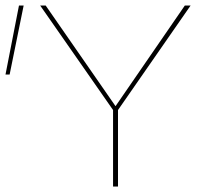

<svg xmlns="http://www.w3.org/2000/svg" viewBox="-23 -678 753 698"><path d="M46 -658H63L12 -407H-3ZM406 -278V0H388V-278L123 -658H143L397 -292L649 -658H670Z"/></svg>

Font: Ysabeau Infant Thin
Style: Regular
Weight: 200
Designer: Christian Thalmann (Catharsis Fonts)
Version: Version 0.003